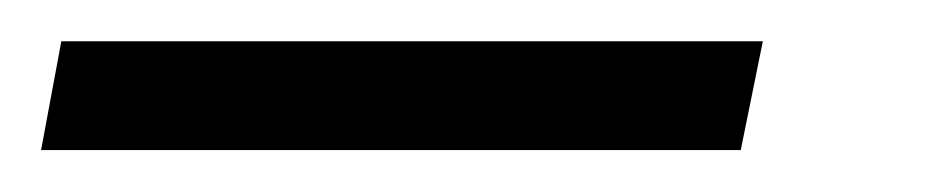

<svg xmlns="http://www.w3.org/2000/svg" viewBox="-58 -20 451 93"><path d="M-38.1 52.7 -28.3 0H311.5L300.8 52.7Z"/></svg>

Font: Crimson Pro Light
Style: Italic
Weight: 300
Italic angle: -12°
Designer: Jacques Le Bailly
Foundry: Baron von Fonthausen
Version: Version 1.003